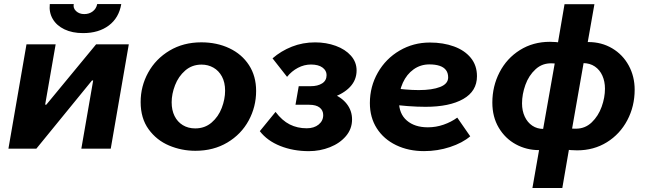

<svg xmlns="http://www.w3.org/2000/svg" viewBox="-20 -741 3221 957"><path d="M112 -520H257.4L205 -219.2H210.8L459 -520H622L532 0H385.4L444.4 -340H438.6L161.2 0H22ZM228.2 -720.6H347.6Q343.4 -700.4 359.3 -685.6Q375.2 -670.8 400 -670.8Q424.8 -670.8 442.5 -684.5Q460.2 -698.2 464.4 -720.6H584.4Q572.8 -651.8 522.3 -613.9Q471.8 -576 394.2 -576Q340.4 -576 301.3 -594.7Q262.2 -613.4 242.9 -646.4Q223.6 -679.4 228.2 -720.6Z M681 -232.4Q681 -311.2 718.7 -379.5Q756.4 -447.8 825.3 -488.9Q894.2 -530 983.4 -530Q1061 -530 1123.3 -500.5Q1185.6 -471 1221.1 -416.3Q1256.6 -361.6 1256.6 -287.6Q1256.6 -208.6 1219.4 -140.1Q1182.2 -71.6 1113.1 -30.5Q1044 10.6 953.6 10.6Q885.2 10.6 822.9 -15.6Q760.6 -41.8 720.8 -96.6Q681 -151.4 681 -232.4ZM1102 -288.8Q1102 -330.4 1086.2 -359.6Q1070.4 -388.8 1043.7 -403.9Q1017 -419 984.8 -419Q937.2 -419 903.3 -389.6Q869.4 -360.2 852.5 -316.3Q835.6 -272.4 835.6 -231.2Q835.6 -192 850 -162.8Q864.4 -133.6 891.1 -117.3Q917.8 -101 953.2 -101Q1000.8 -101 1034.7 -130.1Q1068.6 -159.2 1085.3 -203.1Q1102 -247 1102 -288.8Z M1275 -87.2 1353.4 -183.2Q1386.2 -139.8 1424.2 -120.7Q1462.2 -101.6 1508.6 -101.6Q1545.4 -101.6 1568.2 -120.2Q1591 -138.8 1591 -167.4Q1591 -190.8 1573.4 -204.8Q1555.8 -218.8 1521.6 -218.8H1452.8L1469 -311.4H1528.8Q1563.6 -311.4 1585.7 -325.4Q1607.8 -339.4 1607.8 -366.8Q1607.8 -389.4 1587.4 -404.4Q1567 -419.4 1529.8 -419.4Q1496.2 -419.4 1464.9 -402.9Q1433.6 -386.4 1410.8 -358L1338.4 -450.2Q1380.8 -487 1434.8 -508.4Q1488.8 -529.8 1550.8 -529.8Q1606 -529.8 1653.5 -512.5Q1701 -495.2 1729.2 -463.4Q1757.4 -431.6 1757.4 -390Q1757.4 -342.2 1724.6 -307.6Q1691.8 -273 1634.8 -254.4L1635.2 -274.6Q1682.4 -256.8 1708.6 -222.9Q1734.8 -189 1734.8 -145.6Q1734.8 -98.8 1704.5 -62.9Q1674.2 -27 1624.6 -7.3Q1575 12.4 1519.6 12.4Q1441.6 12.4 1376.7 -13.5Q1311.8 -39.4 1275 -87.2Z M1823.6 -227.2Q1823.6 -309.8 1863.4 -379.3Q1903.2 -448.8 1971.8 -488.9Q2040.4 -529 2122.6 -529Q2189.4 -529 2242.8 -509.5Q2296.2 -490 2326.8 -452.4Q2357.4 -414.8 2357.4 -361.2Q2357.4 -286.6 2289 -247.6Q2220.6 -208.6 2100.8 -208.6Q2018.4 -208.6 1911.2 -223L1923.4 -304.2Q2004 -292 2067.6 -292Q2134 -292 2173.9 -307.6Q2213.8 -323.2 2213.8 -355.2Q2213.8 -377 2203 -391.5Q2192.2 -406 2171 -413Q2149.8 -420 2120.2 -420Q2076.2 -420 2041.7 -395.4Q2007.2 -370.8 1987.9 -328.4Q1968.6 -286 1968.6 -235.8Q1968.6 -174 2007.8 -140.2Q2047 -106.4 2112.6 -106.4Q2153.2 -106.4 2191.3 -119.7Q2229.4 -133 2259.2 -154.8L2323.8 -61.6Q2285.2 -28.6 2223.1 -8.2Q2161 12.2 2093.8 12.2Q2015.8 12.2 1954.2 -17.6Q1892.6 -47.4 1858.1 -101.4Q1823.6 -155.4 1823.6 -227.2Z M2679.6 -65.6 2682.2 -70 2753.8 -475 2752.8 -479.8 2793.8 -720H2942.8L2898.8 -470.4L2895.6 -465.2L2824.6 -60.6L2826.2 -55.8L2782.8 196H2633.8ZM2434 -229.6Q2434 -311.2 2470 -380.8Q2506 -450.4 2571.5 -491.5Q2637 -532.6 2721.2 -532.6Q2736.6 -532.6 2750.4 -531.4Q2764.2 -530.2 2776 -528.4L2757.8 -424Q2744.2 -425.2 2733 -425.2Q2684.4 -427.6 2650 -396.3Q2615.6 -365 2598.8 -318Q2582 -271 2582 -225.8Q2582 -188.8 2595.5 -159.8Q2609 -130.8 2633.1 -114.6Q2657.2 -98.4 2688.6 -98.4H2717.2L2698 5.4Q2682 7.2 2666.8 7.2Q2604.2 7.2 2551.1 -21.7Q2498 -50.6 2466 -104.4Q2434 -158.2 2434 -229.6ZM2850.4 -99.6Q2896.6 -99.6 2929.5 -131.2Q2962.4 -162.8 2978.9 -208.9Q2995.4 -255 2995.4 -299Q2995.4 -334.8 2982.5 -363.8Q2969.6 -392.8 2944.9 -409.6Q2920.2 -426.4 2886.4 -426.4L2865 -425.2L2877.6 -529.6Q2897 -531.4 2912.4 -531.4Q2978.6 -531.4 3031.4 -500.1Q3084.2 -468.8 3113.8 -414.4Q3143.4 -360 3143.4 -294Q3143.4 -211.2 3106.8 -141.9Q3070.2 -72.6 3005 -32.1Q2939.8 8.4 2856.2 8.4Q2827.2 8.4 2792.4 3.6L2793 -100.8Q2823.4 -99.6 2850.4 -99.6Z"/></svg>

Font: Fixel Italic Variable 20240409 Display Thin
Style: Italic
Weight: 100
Italic angle: -10°
Designer: AlfaBravo + MacPaw
Foundry: Kyrylo Tkachov, Marchela Mozhyna, Serhii Makarenko, Maria Weinstein, Zakhar Kryvoshyya
Version: Version 1.211;Glyphs 3.2 (3225)